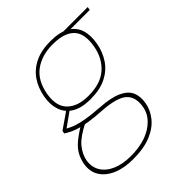

<svg xmlns="http://www.w3.org/2000/svg" viewBox="-233 -638 1000 1000"><g transform="rotate(-45 267.0 -138.0)"><path d="M171 232Q105 232 57.5 211.5Q10 191 -13 154Q-36 117 -27 66Q-21 35 -7 10Q7 -15 35 -38.5Q63 -62 108 -89L128 -78Q60 -44 31.5 -10Q3 24 -5 64Q-12 108 8.5 141.5Q29 175 72 193.5Q115 212 174 212Q269 212 329.5 173.5Q390 135 400 75Q411 11 375 -22Q339 -55 233 -62Q182 -65 146 -70.5Q110 -76 85 -83.5Q60 -91 43 -99.5Q26 -108 12 -117L15 -133L109 -198L129 -191L28 -119L24 -133Q37 -128 50.5 -120.5Q64 -113 85 -106Q106 -99 142 -92.5Q178 -86 237 -82Q316 -77 359 -57.5Q402 -38 416.5 -5.5Q431 27 423 72Q416 113 387 150Q358 187 305 209.5Q252 232 171 232ZM236 -146Q169 -146 130.5 -170Q92 -194 78.5 -235Q65 -276 74 -326Q84 -381 111.5 -421.5Q139 -462 186 -485Q233 -508 300 -508Q370 -508 408.5 -485Q447 -462 460 -421.5Q473 -381 463 -326Q454 -276 427 -235Q400 -194 353 -170Q306 -146 236 -146ZM240 -166Q330 -166 379.5 -210Q429 -254 442 -327Q457 -410 420 -449Q383 -488 297 -488Q218 -488 164 -449Q110 -410 95 -327Q81 -247 121 -206.5Q161 -166 240 -166ZM390 -478 384 -496H564L561 -478Z"/></g></svg>

Font: DM Sans 24pt Thin
Style: Italic
Weight: 250
Italic angle: -10°
Designer: Colophon Foundry, Jonny Pinhorn
Foundry: Colophon Foundry
Version: Version 4.004;gftools[0.9.30]